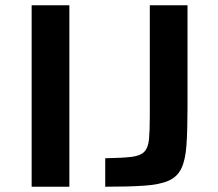

<svg xmlns="http://www.w3.org/2000/svg" viewBox="-20 -708 826 728"><path d="M100 0V-688H243V0ZM379 0V-108Q442 -109 477 -113Q512 -117 527 -132.5Q542 -148 545 -180.5Q548 -213 548 -269V-688H691V-302Q691 -214 687 -157.5Q683 -101 667.5 -69Q652 -37 618.5 -22.5Q585 -8 527 -4Q469 0 379 0Z"/></svg>

Font: Saira Expanded SemiBold
Style: Regular
Weight: 600
Width: 7
Designer: Hector Gatti with collaboration of the Omnibus-Type team
Foundry: Omnibus-Type
Version: Version 1.100; ttfautohint (v1.8.3)